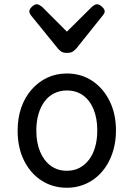

<svg xmlns="http://www.w3.org/2000/svg" viewBox="-20 -865 629 904"><path d="M295 19Q228 19 175.5 -15Q123 -49 93 -109.5Q63 -170 63 -250Q63 -309 80 -358Q97 -407 128.5 -443Q160 -479 202 -499Q244 -519 295 -519Q362 -519 414 -484.5Q466 -450 496 -389.5Q526 -329 526 -251Q526 -204 515 -163Q504 -122 483.5 -88.5Q463 -55 434.5 -31Q406 -7 370.5 6Q335 19 295 19ZM295 -61Q328 -61 354 -74.5Q380 -88 399 -113Q418 -138 428 -173Q438 -208 438 -251Q438 -308 420.5 -350.5Q403 -393 371 -416Q339 -439 295 -439Q263 -439 236 -426Q209 -413 190 -387.5Q171 -362 161 -327.5Q151 -293 151 -250Q151 -193 169 -150.5Q187 -108 219 -84.5Q251 -61 295 -61ZM438 -845Q447 -845 460 -833.5Q473 -822 473 -811Q473 -809 472 -805.5Q471 -802 466 -795L339 -636Q333 -630 324 -623Q315 -616 295 -616Q276 -616 267 -623Q258 -630 253 -636L124 -795Q120 -802 119 -805.5Q118 -809 118 -811Q118 -822 130.5 -833.5Q143 -845 153 -845Q159 -845 165 -841.5Q171 -838 178 -833L295 -716L413 -833Q419 -838 425 -841.5Q431 -845 438 -845Z"/></svg>

Font: Playwrite NG Modern
Style: Regular
Weight: 400
Designer: Veronika Burian, José Scaglione
Foundry: TypeTogether
Version: Version 1.002